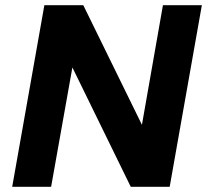

<svg xmlns="http://www.w3.org/2000/svg" viewBox="-20 -720 798 740"><path d="M27 0 151 -700H301L527 -239L608 -700H758L634 0H484L259 -460L177 0Z"/></svg>

Font: DM Sans 9pt Black
Style: Italic
Weight: 900
Italic angle: -10°
Version: Version 4.004;gftools[0.9.30]